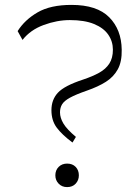

<svg xmlns="http://www.w3.org/2000/svg" viewBox="-20 -758 561 784"><path d="M276 -176Q233 -208 211.5 -237Q190 -266 190 -308Q190 -351 216.5 -379.5Q243 -408 319 -433Q358 -446 385 -461Q412 -476 426.5 -498.5Q441 -521 441 -555Q441 -589 422 -616.5Q403 -644 364 -660Q325 -676 265 -676Q213 -676 158.5 -656Q104 -636 72 -595L52 -631Q81 -677 133.5 -707.5Q186 -738 272 -738Q376 -738 426 -687.5Q476 -637 477 -555Q478 -506 461 -475Q444 -444 412.5 -424Q381 -404 335 -388Q289 -372 265.5 -359Q242 -346 233.5 -332Q225 -318 225 -299Q225 -277 239 -253.5Q253 -230 290 -199ZM254 6Q233 6 219.5 -8Q206 -22 206 -42Q206 -63 219.5 -76.5Q233 -90 254 -90Q276 -90 289 -76.5Q302 -63 302 -42Q302 -22 289 -8Q276 6 254 6Z"/></svg>

Font: Savate ExtraLight
Style: Regular
Weight: 200
Designer: Max Esnée
Foundry: Plomb Type
Version: Version 2.000